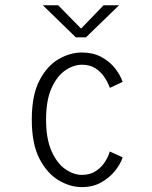

<svg xmlns="http://www.w3.org/2000/svg" viewBox="-20 -716 590 746"><path d="M298 11Q252.5 11 207.8 -15.5Q163 -42 133.2 -99.5Q103.5 -157 103.5 -251Q103.5 -346 133.2 -403.2Q163 -460.5 207.8 -486.2Q252.5 -512 298 -512Q341 -512 373 -495Q405 -478 426 -451.8Q447 -425.5 456.5 -398L407 -374.5Q399.5 -395.5 385.5 -416.5Q371.5 -437.5 350.2 -451Q329 -464.5 298.5 -464.5Q265.5 -464.5 233.2 -442.2Q201 -420 180 -373Q159 -326 159 -251Q159 -177 180 -129.5Q201 -82 233.2 -59.2Q265.5 -36.5 298.5 -36.5Q330 -36.5 352.2 -51.2Q374.5 -66 388 -87.2Q401.5 -108.5 406.5 -127.5L456.5 -104.5Q449.5 -81.5 428.8 -54.5Q408 -27.5 375 -8.2Q342 11 298 11ZM146.5 -695.5H206L295 -605L382.5 -695.5H442.5L314 -571H274.5Z"/></svg>

Font: Trispace SemiCondensed ExtraLight
Style: Regular
Weight: 200
Width: 4
Designer: Tyler Finck
Foundry: Etcetera Type Company
Version: Version 1.210; ttfautohint (v1.8.3)